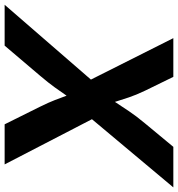

<svg xmlns="http://www.w3.org/2000/svg" viewBox="-11 -778 768 828"><g transform="rotate(90 373.0 -364.0)"><path d="M-20.5 0 302.2 -372.1 123.5 -727.5H290.5L350.1 -605.5Q368.7 -566.4 378.9 -535.9Q389.2 -505.4 398.4 -475.6Q418 -505.4 438.5 -536.1Q459 -566.9 491.2 -605.5L592.3 -727.5H767.1L473.1 -376.5L668 0H495.1L419.4 -152.3Q400.4 -190.9 391.1 -215.3Q381.8 -239.7 371.6 -267.1Q353 -240.2 335.4 -215.6Q317.9 -190.9 285.2 -152.3L155.8 0Z"/></g></svg>

Font: Inter
Style: Bold Italic
Weight: 700
Italic angle: -9.39999°
Designer: Rasmus Andersson
Foundry: rsms
Version: Version 4.001;git-9221beed3